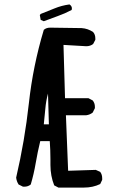

<svg xmlns="http://www.w3.org/2000/svg" viewBox="-20 -838 540 868"><path d="M360 10H244L225 0Q208 -43 208 -92V-118Q208 -159 205 -200H162Q150 -151 141.5 -101Q133 -51 119 -4Q107 6 90 6H84L64 -4Q55 -18 53 -35Q92 -202 110.5 -371Q129 -540 178 -703Q189 -713 207 -713L349 -711Q378 -709 401 -693Q411 -682 411 -664V-658L401 -639Q388 -629 370 -629L267 -635L274 -394H380L399 -384Q409 -372 409 -355V-349L399 -329Q386 -319 370 -317H278L288 -66L413 -70L433 -61Q442 -49 442 -32V-25L433 -6Q400 10 360 10ZM201 -276 197 -415Q188 -382 185 -347Q182 -312 178 -276ZM178 -742 164 -748 160 -770 164 -775Q195 -787 226.5 -800Q258 -813 294 -818Q305 -811 305 -800L304 -793Q274 -777 241.5 -765.5Q209 -754 178 -742Z"/></svg>

Font: Xiaolai Mono SC
Style: Regular
Weight: 400
Monospace: yes
Designer: LXGW / Nozomi Seto
Version: Version 3.113;September 30, 2024